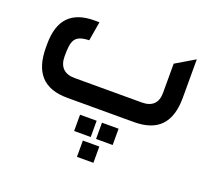

<svg xmlns="http://www.w3.org/2000/svg" viewBox="-130 -646 1232 1119"><g transform="rotate(20 486.0 -87.0)"><path d="M280 0H693C841 0 912 -76 912 -231V-469L794 -399V-218C794 -156 761 -123 697 -123H280C216 -123 182 -157 182 -222C182 -318 191 -356 285 -359L305 -478H275C132 -478 62 -405 62 -254V-234C62 -77 133 0 280 0ZM383 168H486V67H383ZM450 304H552V203H450ZM519 168H622V67H519Z"/></g></svg>

Font: All Genders v4
Style: Regular
Weight: 400
Designer: Rassam Alawdi
Foundry: Rassam Art
Version: Version 3.100;FEAKit 1.0